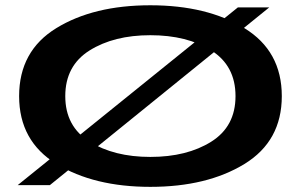

<svg xmlns="http://www.w3.org/2000/svg" viewBox="-20 -702 1088 728"><path d="M47 0H169L1001 -674H882ZM550 6.5Q765 6.5 906.8 -80.2Q1048.5 -167 1048.5 -337.5Q1048.5 -508.5 906.8 -595.2Q765 -682 550 -682Q335 -682 193.8 -595.5Q52.5 -509 52.5 -337.5Q52.5 -167 194.2 -80.2Q336 6.5 550 6.5ZM550 -107Q412 -107 319.8 -164.8Q227.5 -222.5 227.5 -337.5Q227.5 -453 319.8 -510.8Q412 -568.5 550 -568.5Q689 -568.5 781 -510.8Q873 -453 873 -337.5Q873 -222.5 781 -164.8Q689 -107 550 -107Z"/></svg>

Font: Anybody ExtraExpanded SemiBold
Style: Regular
Weight: 600
Width: 8
Version: Version 1.113;gftools[0.9.25]